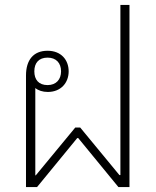

<svg xmlns="http://www.w3.org/2000/svg" viewBox="-20 -763 637 783"><path d="M86 -455V0H131L295 -200H299L463 0H508V-743H471V-49H467L307 -243H287L126 -48H124V-404C136 -394 154 -388 175 -388C228 -388 260 -425 260 -472C260 -519 229 -556 174 -556C116 -556 86 -518 86 -455ZM174 -416C138 -416 120 -438 120 -472C120 -506 138 -528 174 -528C209 -528 229 -506 229 -472C229 -439 209 -416 174 -416Z"/></svg>

Font: Noto Sans Thai Looped ExtraLight
Style: Regular
Weight: 200
Designer: Sasikarn Vongin, Ben Mitchell
Foundry: The Fontpad Ltd
Version: Version 1.001